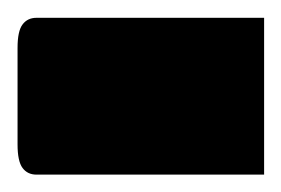

<svg xmlns="http://www.w3.org/2000/svg" viewBox="-42 -201 324 221"><path d="M0 -180.5Q-10.3 -180.5 -16 -172.9Q-21.8 -165.4 -21.8 -145.8V-34.8Q-21.8 -15.3 -16 -7.6Q-10.3 0 0 0H262V-180.5Z"/></svg>

Font: Pinar FD VF
Style: Regular
Weight: 300
Designer: Amin Abedi
Version: Version 2.000